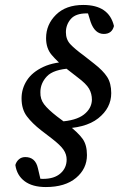

<svg xmlns="http://www.w3.org/2000/svg" viewBox="-20 -648 480 775"><path d="M165 107Q111 107 79.5 83.5Q48 60 42 18Q46 4 56.5 -5Q67 -14 82 -14Q123 -14 133 31L148 95L106 67Q121 71 131 72.5Q141 74 154 74Q199 74 224 52Q249 30 249 -4Q249 -25 236.5 -43.5Q224 -62 189 -89L146 -122Q110 -150 88.5 -178.5Q67 -207 67 -251Q67 -290 88.5 -323.5Q110 -357 155 -378Q200 -399 267 -399L266 -372Q196 -368 169.5 -340Q143 -312 143 -276Q142 -248 158 -227Q174 -206 210 -178L254 -145Q296 -112 313.5 -87.5Q331 -63 331 -22Q331 33 287 70Q243 107 165 107ZM316 -628Q420 -628 440 -543Q432 -511 399 -511Q363 -511 346 -559L329 -614L366 -590Q358 -592 349.5 -593Q341 -594 330 -594Q285 -594 265.5 -571Q246 -548 246 -518Q246 -489 263.5 -470Q281 -451 318 -424L360 -391Q396 -363 412.5 -337.5Q429 -312 429 -272Q429 -212 376.5 -170.5Q324 -129 221 -129V-157Q287 -161 318.5 -185.5Q350 -210 351 -245Q351 -270 339.5 -290Q328 -310 293 -336L239 -378Q211 -400 188.5 -426.5Q166 -453 166 -494Q166 -549 206 -588.5Q246 -628 316 -628Z"/></svg>

Font: Lisu Bosa SemiBold
Style: Italic
Weight: 600
Italic angle: -19°
Designer: David Morse, Annie Olsen, Victor Gaultney, Frank Grießhammer (Latin)
Foundry: SIL International
Version: Version 2.000